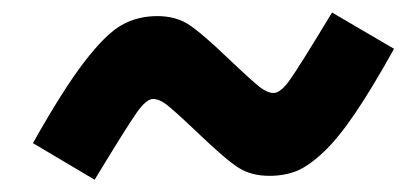

<svg xmlns="http://www.w3.org/2000/svg" viewBox="-20 -486 656 310"><path d="M350.1 -390.1Q388.7 -353.5 400.4 -344.7Q412.1 -335.9 421.9 -335.9Q433.1 -335.9 448.5 -357.7Q463.9 -379.4 516.1 -465.8L616.2 -407.2Q580.1 -342.3 552.5 -301.8Q524.9 -261.2 501.2 -239.3Q477.5 -217.3 458.3 -209.7Q439 -202.1 415 -202.1Q386.2 -202.1 365.7 -214.8Q345.2 -227.5 298.8 -272Q260.3 -308.6 248.5 -317.4Q236.8 -326.2 227.1 -326.2Q216.3 -326.2 200.9 -304.4Q185.5 -282.7 132.8 -195.8L33.2 -254.9Q81.1 -340.3 115.7 -385.5Q150.4 -430.7 176 -445.3Q201.7 -460 233.9 -460Q262.7 -460 283.2 -447.3Q303.7 -434.6 350.1 -390.1Z"/></svg>

Font: IntelOne Mono Bold
Style: Italic
Weight: 700
Italic angle: -16°
Designer: Fred Shallcrass
Foundry: Frere-Jones Type LLC
Version: Version 1.200;hotconv 1.1.0;makeotfexe 2.6.0;FJTRelease1.2